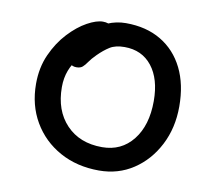

<svg xmlns="http://www.w3.org/2000/svg" viewBox="-63 -570 732 654"><g transform="rotate(10 303.0 -243.0)"><path d="M318.2 12Q241.8 12 182.6 -20.7Q123.4 -53.4 89.8 -110.8Q56.2 -168.2 56.2 -242Q56.2 -298.2 76.7 -343.7Q97.2 -389.2 127.9 -422.1Q158.6 -455 190.3 -472.4Q222 -489.8 244.2 -489.8Q254.6 -489.8 262.5 -486.9Q270.4 -484 275 -477.7Q279.6 -471.4 279.6 -460.4Q279.6 -439.6 271.4 -423.8Q263.2 -408 237 -394.4Q205.2 -374.8 184.9 -352.4Q164.6 -330 154.7 -303.7Q144.8 -277.4 144.8 -246.2Q144.8 -165.2 191 -116.7Q237.2 -68.2 314.8 -68.2Q381.4 -68.2 421.4 -118.6Q461.4 -169 461.4 -253.2Q461.4 -329.6 426.8 -373.5Q392.2 -417.4 331.8 -417.4Q300.4 -417.4 281.2 -405.4Q262 -393.4 242 -373.4Q226.4 -357.8 218.5 -346.1Q210.6 -334.4 203 -327.7Q195.4 -321 181.8 -321Q167.6 -321 159.3 -329.7Q151 -338.4 151 -359.4Q151 -381.6 165.4 -406.1Q179.8 -430.6 204.2 -451.5Q228.6 -472.4 259 -485.4Q289.4 -498.4 322.2 -498.4Q393 -498.4 444.1 -467.9Q495.2 -437.4 522.7 -381.8Q550.2 -326.2 550.2 -250Q550.2 -175.8 519.6 -116.4Q489 -57 436.8 -22.5Q384.6 12 318.2 12Z"/></g></svg>

Font: Shantell Sans Light
Style: Regular
Weight: 300
Designer: Stephen Nixon, Anya Danilova, Shantell Martin
Foundry: Arrow Type
Version: Version 1.011;[c5ecc13dd]